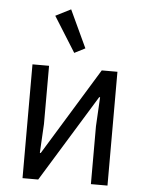

<svg xmlns="http://www.w3.org/2000/svg" viewBox="-54 -799 635 842"><g transform="rotate(5 264.0 -378.0)"><path d="M158 -722 225 -756 302 -591 255 -567ZM77 -501H150V-245L143 -117H147L382 -501H451V0H378V-255L385 -383H381L146 0H77Z"/></g></svg>

Font: PlemolJP
Style: Regular
Weight: 400
Monospace: yes
Version: v2.0.4; ttfautohint (v1.8.4.7-5d5b-dirty) -l 6 -r 45 -G 200 